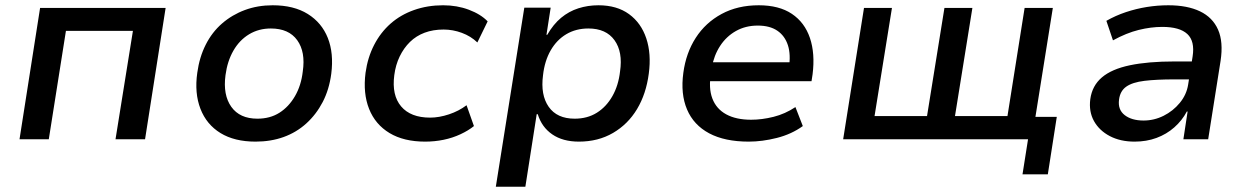

<svg xmlns="http://www.w3.org/2000/svg" viewBox="-20 -528 4731 728"><path d="M54 0 132 -498H608L530 0H418L484 -411H230L165 0Z M949 9Q869 9 816 -23.5Q763 -56 740 -115.5Q717 -175 728 -252Q736 -311 760 -358.5Q784 -406 822 -439Q860 -472 908.5 -490Q957 -508 1014 -508Q1094 -508 1147 -475Q1200 -442 1223 -384Q1246 -326 1236 -248Q1228 -188 1203.5 -141Q1179 -94 1141.5 -60Q1104 -26 1055.5 -8.5Q1007 9 949 9ZM956 -78Q1004 -78 1039.5 -100.5Q1075 -123 1098.5 -163.5Q1122 -204 1128 -257Q1139 -331 1107 -375.5Q1075 -420 1007 -420Q961 -420 924.5 -398Q888 -376 865 -336Q842 -296 835 -243Q825 -168 857 -123Q889 -78 956 -78Z M1592 9Q1511 9 1457 -23.5Q1403 -56 1379.5 -115Q1356 -174 1366 -252Q1374 -310 1398.5 -357.5Q1423 -405 1461 -438.5Q1499 -472 1550 -490Q1601 -508 1660 -508Q1713 -508 1758 -491Q1803 -474 1829 -447L1790 -367Q1765 -391 1731 -403.5Q1697 -416 1662 -416Q1622 -416 1590 -404Q1558 -392 1534.5 -369Q1511 -346 1495.5 -314Q1480 -282 1475 -243Q1465 -167 1501 -124.5Q1537 -82 1611 -82Q1645 -82 1682.5 -94.5Q1720 -107 1749 -129L1777 -50Q1756 -33 1726 -19Q1696 -5 1662 2Q1628 9 1592 9Z M1860 180 1968 -499H2068L2052 -396H2055Q2078 -436 2107.5 -460.5Q2137 -485 2173 -496.5Q2209 -508 2249 -508Q2319 -508 2365 -474.5Q2411 -441 2430.5 -382.5Q2450 -324 2440 -249Q2430 -172 2395.5 -114.5Q2361 -57 2304.5 -24Q2248 9 2175 9Q2114 9 2074 -18.5Q2034 -46 2019 -95H2015L1972 180ZM2159 -78Q2207 -78 2243 -100.5Q2279 -123 2302 -163.5Q2325 -204 2331 -257Q2342 -331 2310 -375.5Q2278 -420 2211 -420Q2164 -420 2127.5 -398.5Q2091 -377 2068 -337Q2045 -297 2039 -243Q2029 -168 2060.5 -123Q2092 -78 2159 -78Z M2819 9Q2728 9 2669 -22.5Q2610 -54 2585 -113Q2560 -172 2571 -252Q2581 -327 2618 -384.5Q2655 -442 2716 -475Q2777 -508 2857 -508Q2934 -508 2982.5 -475.5Q3031 -443 3051 -384Q3071 -325 3061 -246L3057 -220H2651L2662 -292H2992L2971 -270Q2979 -321 2967.5 -356.5Q2956 -392 2927.5 -411.5Q2899 -431 2853 -431Q2807 -431 2770.5 -410.5Q2734 -390 2710.5 -354Q2687 -318 2679 -272L2676 -251Q2666 -194 2681 -154.5Q2696 -115 2733.5 -94.5Q2771 -74 2828 -74Q2869 -74 2913 -85Q2957 -96 2996 -122L3024 -50Q2981 -19 2925.5 -5Q2870 9 2819 9Z M3857 133 3878 0H3177L3256 -498H3362L3296 -88H3495L3561 -498H3667L3601 -88H3800L3865 -498H3972L3906 -85H3987L3953 133Z M4282 9Q4228 9 4188 -12Q4148 -33 4128 -69Q4108 -105 4114 -152Q4121 -203 4158 -234.5Q4195 -266 4264 -280.5Q4333 -295 4434 -295H4515L4505 -227H4433Q4365 -227 4319.5 -221.5Q4274 -216 4250.5 -199.5Q4227 -183 4223 -150Q4218 -112 4244.5 -91.5Q4271 -71 4316 -71Q4356 -71 4392 -89Q4428 -107 4453.5 -138Q4479 -169 4485 -207L4502 -314Q4511 -372 4482 -399Q4453 -426 4387 -426Q4344 -426 4297.5 -414.5Q4251 -403 4200 -375L4175 -449Q4210 -469 4249 -482Q4288 -495 4328.5 -501.5Q4369 -508 4410 -508Q4482 -508 4530 -485Q4578 -462 4598.5 -415.5Q4619 -369 4608 -297L4561 0H4467L4483 -105H4480Q4462 -71 4432.5 -45Q4403 -19 4365 -5Q4327 9 4282 9Z"/></svg>

Font: Nunito Sans 7pt SemiBold
Style: Italic
Weight: 600
Italic angle: -9°
Designer: Vernon Adams
Foundry: Vernon Adams
Version: Version 3.101;gftools[0.9.27]